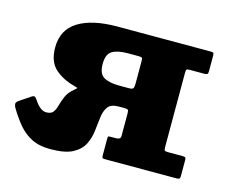

<svg xmlns="http://www.w3.org/2000/svg" viewBox="-94 -631 904 760"><g transform="rotate(15 357.5 -251.0)"><path d="M-8 -105Q-11.5 -111 -12.5 -119Q-13.5 -127 -0.5 -135.5L43.5 -165Q52 -170 56.5 -166.5Q61 -163 65 -157Q89.5 -119 114.5 -119Q134.5 -119 142.8 -130.2Q151 -141.5 155.5 -159Q160 -176.5 168.5 -196.2Q177 -216 197.5 -233Q207 -241.5 208.8 -243Q210.5 -244.5 194 -249Q146 -261.5 114.2 -290.2Q82.5 -319 82.5 -376.5Q82.5 -449.5 139.8 -484.8Q197 -520 299 -520H683Q691 -520 693 -517.2Q695 -514.5 695 -506V-442.5Q695 -433.5 691.8 -431Q688.5 -428.5 680 -428.5H618Q608.5 -428.5 606.8 -425.2Q605 -422 605 -412V-110Q605 -99 606.8 -95.2Q608.5 -91.5 619.5 -91.5H681Q689.5 -91.5 692.2 -89.2Q695 -87 695 -78V-13Q695 -4.5 692 -2.2Q689 0 681 0H389Q379 0 377 -2.2Q375 -4.5 375 -15V-76Q375 -87 375.8 -89.2Q376.5 -91.5 387 -91.5H407.5Q416.5 -91.5 421.8 -94.5Q427 -97.5 427 -107V-199Q427 -210.5 423.5 -213Q420 -215.5 408.5 -215.5H386Q354.5 -215.5 342.2 -198.8Q330 -182 326.8 -155.5Q323.5 -129 320.2 -99.2Q317 -69.5 304 -43Q291 -16.5 259.5 0.5Q228 17.5 167.5 17.5Q122 17.5 90.8 1.8Q59.5 -14 36.2 -41.8Q13 -69.5 -8 -105ZM406.5 -296Q420.5 -296 423.8 -301Q427 -306 427 -320V-409Q427 -422.5 424.8 -425.5Q422.5 -428.5 409 -428.5H366.5Q326 -428.5 303.5 -415.8Q281 -403 281 -362Q281 -321.5 303.5 -308.8Q326 -296 366.5 -296Z"/></g></svg>

Font: Besley* Heavy
Style: Regular
Weight: 800
Designer: Owen Earl
Foundry: indestructible type*
Version: Version 3.000; ttfautohint (v1.8.3)